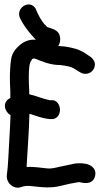

<svg xmlns="http://www.w3.org/2000/svg" viewBox="-20 -870 460 874"><path d="M113 -441V-458C112 -479 111 -498 111 -514C111 -561 114 -586 124 -596L125 -599C127 -601 130 -606 140 -603C170 -591 207 -574 253 -574C257 -574 291 -569 302 -565C318 -560 330 -548 350 -538L351 -537H352C375 -528 398 -539 407 -557C426 -595 385 -616 383 -617L381 -619C373 -623 365 -631 347 -639C324 -651 275 -660 253 -660C228 -660 205 -667 184 -676L159 -685C134 -694 106 -689 82 -674L81 -673C61 -659 34 -634 30 -597C27 -575 25 -544 25 -514C25 -495 26 -477 27 -455V-424C-14 -404 3 -359 28 -346C27 -313 25 -280 23 -245C19 -186 18 -121 11 -71C8 -38 42 -5 78 -19C91 -23 100 -25 121 -23C171 -18 209 -11 265 -26C291 -33 310 -36 322 -38C330 -40 337 -41 343 -41C343 -41 403 -20 413 -70C421 -106 388 -121 372 -124C362 -126 351 -127 343 -127C331 -127 320 -126 305 -122L252 -111C228 -105 210 -102 200 -103C171 -105 139 -112 101 -110C105 -184 112 -268 114 -352C116 -351 120 -350 124 -349C148 -341 176 -331 204 -328H218C236 -328 253 -345 253 -370C253 -392 239 -414 218 -414H206C175 -420 151 -432 113 -441ZM199 -655H200C203 -653 217 -641 233 -650C251 -659 258 -686 252 -707C247 -728 228 -736 210 -742C192 -748 196 -745 189 -754L187 -755C169 -773 154 -801 142 -831C114 -876 48 -832 72 -786L84 -764C102 -734 123 -711 142 -690C151 -679 162 -671 172 -667L173 -666H174C183 -663 197 -657 199 -655Z"/></svg>

Font: Stray Cat
Style: BlkCn
Weight: 900
Version: Version 1.0